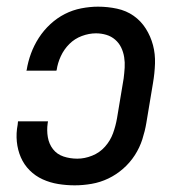

<svg xmlns="http://www.w3.org/2000/svg" viewBox="-20 -548 540 576"><path d="M204 8Q179 8 154.5 4Q130 0 108 -10Q86 -20 69 -37Q52 -54 42.5 -76Q33 -98 30.5 -123Q28 -148 33 -174L34 -184H124L123 -178Q120 -157 123.5 -136.5Q127 -116 139 -100.5Q151 -85 170.5 -78.5Q190 -72 212 -72Q234 -72 256.5 -81Q279 -90 295 -108Q311 -126 319 -148Q327 -170 331 -193L351 -313Q353 -329 354 -345Q355 -361 352.5 -376.5Q350 -392 343.5 -405.5Q337 -419 325.5 -429Q314 -439 299 -443.5Q284 -448 268 -448Q247 -448 225.5 -440Q204 -432 188 -416Q172 -400 162.5 -379.5Q153 -359 150 -338L149 -336H59L60 -338Q64 -363 73 -387.5Q82 -412 96.5 -434.5Q111 -457 131 -475.5Q151 -494 174.5 -506Q198 -518 224 -523Q250 -528 274 -528Q303 -528 331 -522Q359 -516 381 -500.5Q403 -485 417.5 -462Q432 -439 439 -412.5Q446 -386 445 -357Q444 -328 439 -299L419 -179Q415 -155 407 -130Q399 -105 384.5 -82.5Q370 -60 349.5 -42Q329 -24 305 -12.5Q281 -1 255 3.5Q229 8 204 8Z"/></svg>

Font: Iosevka Medium Oblique
Style: Regular
Weight: 500
Italic angle: -9°
Monospace: yes
Designer: Belleve Invis
Foundry: Belleve Invis
Version: Version 32.5.0; ttfautohint (v1.8.4)